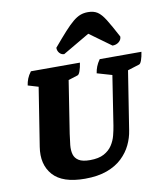

<svg xmlns="http://www.w3.org/2000/svg" viewBox="-98 -996 938 1088"><g transform="rotate(-10 371.0 -451.5)"><path d="M303 12Q174 12 119.5 -49.5Q65 -111 81 -211L134 -547L74 -565Q77 -585 84 -603Q91 -621 106 -641H388Q384 -613 377 -593.5Q370 -574 362 -572L308 -555L261 -254Q256 -221 253 -190.5Q250 -160 256.5 -137Q263 -114 284.5 -100.5Q306 -87 349 -87Q399 -87 429.5 -103.5Q460 -120 477 -146Q494 -172 501.5 -201.5Q509 -231 513 -256L557 -540L471 -565Q474 -585 481 -603Q488 -621 502 -641H742Q738 -613 731 -593.5Q724 -574 716 -572L649 -551L596 -214Q590 -173 571 -133Q552 -93 517.5 -60Q483 -27 430 -7.5Q377 12 303 12ZM482 -915Q515 -915 536.5 -901Q558 -887 580.5 -851Q603 -815 639 -747Q639 -729 624 -716.5Q609 -704 587 -704L463 -794L309 -704Q293 -704 282 -716.5Q271 -729 271 -747Q314 -798 343.5 -830.5Q373 -863 395.5 -881.5Q418 -900 438 -907.5Q458 -915 482 -915Z"/></g></svg>

Font: Petrona Black
Style: Italic
Weight: 900
Italic angle: -9°
Designer: Ringo R. Seeber
Foundry: Ringo R. Seeber
Version: Version 2.001; ttfautohint (v1.8.3)